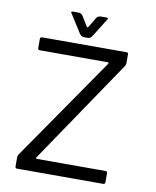

<svg xmlns="http://www.w3.org/2000/svg" viewBox="-90 -889 780 958"><g transform="rotate(10 300.0 -410.0)"><path d="M151.3 -65.2H500.2Q508.7 -65 508.7 -57.5V-10.3Q508.8 0 499.2 0H62.8Q53.5 0 53.3 -9.3V-55.5Q53.5 -65.5 60.2 -74.3L418.7 -592.7Q424.7 -601.5 415 -601.5H70.5Q62.2 -601.5 62.2 -612.2V-656.3Q62.2 -666.8 72.2 -667H500.3Q508.7 -667 508.7 -658.7V-613.8Q508.7 -603.7 502.3 -595.3L149.8 -74.8Q142.3 -65.2 151.3 -65.2ZM253.8 -719 194.8 -812.3Q189.7 -820.2 200.5 -820.2H229.5Q243.5 -820.2 251.5 -808.3L281.7 -758.7Q286.2 -752 291 -758.7L320.2 -808.3Q328.2 -820.2 343.2 -820.2H372.5Q382 -820.2 378.2 -813.3L320.2 -720Q310.7 -704 298 -704H277.2Q264.3 -704 253.8 -719Z"/></g></svg>

Font: Vivano Light
Style: Regular
Weight: 300
Designer: Joe Prince, Josias Burgherr
Version: Version 2.064;September 19, 2022;FontCreator 14.0.0.2877 64-